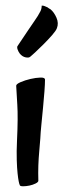

<svg xmlns="http://www.w3.org/2000/svg" viewBox="-20 -648 224 677"><path d="M37.1 -345.7Q37.1 -351.6 52.7 -358.4Q68.4 -365.2 87.4 -369.6Q106.4 -374 122.6 -374.5Q138.7 -375 138.7 -367.2Q138.7 -352.5 136.7 -325.7Q134.8 -298.8 131.8 -269Q128.9 -239.3 126 -209.5Q123 -179.7 122.1 -159.2Q120.1 -137.7 118.2 -112.3Q116.2 -90.8 115.2 -64.5Q114.3 -38.1 115.2 -10.7Q115.2 -5.9 105.5 -1Q95.7 3.9 84 6.3Q72.3 8.8 61.5 8.8Q50.8 8.8 49.8 4.9Q47.9 1 45.9 -8.8Q43.9 -18.6 42 -36.6Q40 -54.7 39.1 -83.5Q38.1 -112.3 40 -153.3Q43.9 -234.4 41 -278.8Q38.1 -323.2 37.1 -345.7ZM158.2 -615.2Q170.9 -604.5 179.2 -585.4Q187.5 -566.4 180.7 -548.8Q177.7 -540 163.6 -523.9Q149.4 -507.8 133.3 -491.7Q117.2 -475.6 103.5 -462.9Q89.8 -450.2 86.9 -448.2Q82 -443.4 70.3 -445.8Q58.6 -448.2 49.8 -459Q46.9 -462.9 44.9 -466.8Q43 -470.7 41.5 -475.1Q40 -479.5 41 -484.4Q65.4 -520.5 79.6 -542Q93.8 -563.5 101.6 -574.2L113.3 -591.8Q118.2 -599.6 122.6 -608.4Q127 -617.2 127 -627.9Q131.8 -628.9 137.2 -626.5Q142.6 -624 147.5 -622.1Q152.3 -618.2 158.2 -615.2Z"/></svg>

Font: Rancho
Style: Regular
Weight: 400
Designer: Font Diner, Inc
Foundry: Font Diner, Inc
Version: Version 1.000